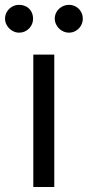

<svg xmlns="http://www.w3.org/2000/svg" viewBox="-66 -749 352 769"><path d="M67.4 -530.3H151.4V0H67.4ZM-45.9 -673.8Q-45.9 -689.5 -38.1 -702.1Q-30.3 -714.8 -17.6 -722.2Q-4.9 -729.5 9.8 -729.5Q26.4 -729.5 39.1 -722.7Q51.8 -715.8 59.1 -703.1Q66.4 -690.4 66.4 -673.8Q66.4 -659.2 59.1 -646.5Q51.8 -633.8 39.1 -626Q26.4 -618.2 9.8 -618.2Q-3.9 -618.2 -17.1 -626Q-30.3 -633.8 -38.1 -647Q-45.9 -660.2 -45.9 -673.8ZM153.3 -673.8Q153.3 -689.5 161.1 -702.1Q168.9 -714.8 182.1 -722.2Q195.3 -729.5 210 -729.5Q225.6 -729.5 238.3 -722.2Q251 -714.8 258.3 -702.1Q265.6 -689.5 265.6 -673.8Q265.6 -659.2 258.3 -646.5Q251 -633.8 238.3 -626Q225.6 -618.2 210 -618.2Q195.3 -618.2 182.1 -626Q168.9 -633.8 161.1 -647Q153.3 -660.2 153.3 -673.8Z"/></svg>

Font: Pretendard JP Variable
Style: Regular
Weight: 400
Designer: Base glyphs from Inter by Rasmus Andersson; Hangul glyphs from Noto Sans CJK(Source Han Sans) by Jang Soo-young and Kang
Foundry: Kil Hyung-jin
Version: Version 1.307;Glyphs 3.2 (3192)